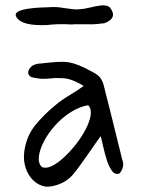

<svg xmlns="http://www.w3.org/2000/svg" viewBox="-20 -683 534 721"><path d="M157 -589Q63 -585 43 -617Q19 -649 136 -655Q136 -655 143.5 -655Q151 -655 165 -656Q194 -658 219 -653Q239 -650 253.5 -648.5Q268 -647 276 -648Q295 -649 317 -654.5Q339 -660 359 -662.5Q379 -665 392 -656Q424 -616 373 -596Q360 -594 342 -592.5Q324 -591 302 -592Q280 -592 267 -592Q254 -592 251 -591Q219 -593 195.5 -592Q172 -591 157 -589ZM153 18Q125 14 105 -5.5Q85 -25 76 -53.5Q67 -82 71 -113Q79 -172 112.5 -213Q146 -254 188 -288Q209 -306 238 -323.5Q267 -341 294 -360Q278 -371 257 -379.5Q236 -388 221 -389Q190 -391 175.5 -389Q161 -387 135 -387Q117 -389 103 -392Q89 -395 86 -408Q85 -421 97 -432.5Q109 -444 137 -445Q172 -449 195.5 -450.5Q219 -452 237.5 -449Q256 -446 277 -437.5Q298 -429 329 -412Q348 -402 356 -391.5Q364 -381 368 -367.5Q372 -354 377 -332Q381 -317 388 -289.5Q395 -262 403 -229.5Q411 -197 418.5 -166.5Q426 -136 431.5 -114Q437 -92 438 -87Q445 -69 441.5 -55.5Q438 -42 429 -32Q412 -25 400 -42Q388 -59 380 -85.5Q372 -112 366.5 -137Q361 -162 358 -172Q355 -168 342.5 -150Q330 -132 313 -107.5Q296 -83 279.5 -60.5Q263 -38 252 -25Q232 -3 204 8Q176 19 153 18ZM137 -56Q152 -49 173.5 -59Q195 -69 219 -91Q243 -113 265 -141Q287 -169 302 -198Q317 -227 320.5 -251Q324 -275 311 -288Q277 -282 244.5 -261Q212 -240 186.5 -211.5Q161 -183 145 -152Q129 -121 126 -95.5Q123 -70 137 -56Z"/></svg>

Font: Mynerve
Style: Regular
Weight: 400
Designer: Carolina Short
Foundry: Carolina Short
Version: Version 1.000; ttfautohint (v1.8.4.7-5d5b)